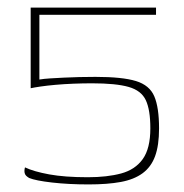

<svg xmlns="http://www.w3.org/2000/svg" viewBox="-20 -480 487 507"><path d="M400 -141Q400 -96 389.5 -67.5Q379 -39 356.5 -22.5Q334 -6 299 0.5Q264 7 214 7Q161 7 117.5 2Q74 -3 57 -10Q52 -13 49 -16Q46 -19 45 -23.5Q44 -28 45 -34L46 -38Q69 -27 110 -19.5Q151 -12 212 -12Q263 -12 300 -22Q337 -32 357 -60Q377 -88 377 -141Q377 -190 365 -215.5Q353 -241 319.5 -250.5Q286 -260 223 -260Q199 -260 174 -259Q149 -258 126.5 -256Q104 -254 87 -251.5Q70 -249 61 -247V-460H392V-441H84V-270Q96 -272 112.5 -273Q129 -274 148.5 -275Q168 -276 189.5 -276.5Q211 -277 232 -277Q303 -277 339 -266Q375 -255 387.5 -225.5Q400 -196 400 -141Z"/></svg>

Font: Genos Thin Thin
Style: Regular
Weight: 250
Version: Version 1.010